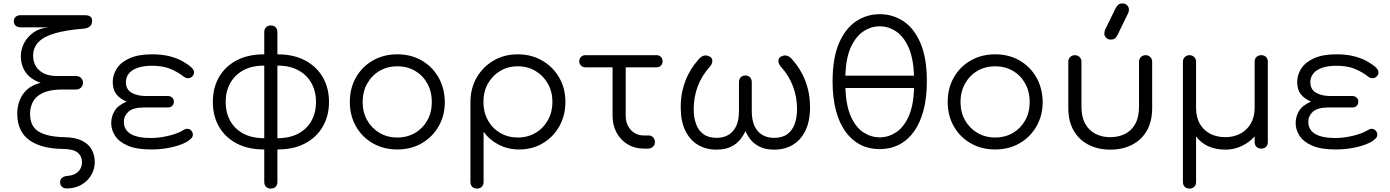

<svg xmlns="http://www.w3.org/2000/svg" viewBox="-20 -870 8139 1124"><path d="M379 233Q357 235 344.5 225Q332 215 332 197Q332 180 343.5 171Q355 162 372 160Q413 158 436.5 136Q460 114 460 80Q460 45 435.5 24Q411 3 350 2Q223 1 152 -49.5Q81 -100 81 -206Q81 -246 95 -282.5Q109 -319 139 -346Q169 -373 218 -385Q157 -407 129.5 -447.5Q102 -488 102 -542Q102 -582 122 -619.5Q142 -657 179 -682Q216 -707 268 -710H99Q83 -710 72 -719.5Q61 -729 61 -746Q61 -762 72 -771.5Q83 -781 99 -781H478Q497 -781 508 -773.5Q519 -766 519 -748Q519 -738 515.5 -728.5Q512 -719 500.5 -711.5Q489 -704 467 -702Q368 -694 303 -675.5Q238 -657 206 -624.5Q174 -592 174 -544Q174 -490 211 -457.5Q248 -425 313 -425H426Q443 -425 454.5 -413.5Q466 -402 466 -386Q466 -369 454.5 -357.5Q443 -346 426 -346H345Q278 -346 236.5 -328.5Q195 -311 176 -279.5Q157 -248 156 -207Q155 -131 206 -100Q257 -69 356 -67Q420 -66 459.5 -46.5Q499 -27 516.5 5Q534 37 535 77Q535 119 515 153.5Q495 188 460 209.5Q425 231 379 233Z M865 5Q779 5 727.5 -17.5Q676 -40 653.5 -75.5Q631 -111 631 -149Q631 -188 651 -221Q671 -254 721 -275Q680 -293 660 -320Q640 -347 640 -390Q640 -433 664.5 -470Q689 -507 740 -529.5Q791 -552 870 -552Q929 -552 973.5 -540.5Q1018 -529 1049.5 -511Q1081 -493 1101 -475Q1109 -467 1112.5 -459.5Q1116 -452 1116 -446Q1116 -433 1105.5 -422.5Q1095 -412 1081 -412Q1074 -412 1066.5 -415Q1059 -418 1052 -424Q1022 -448 978 -466.5Q934 -485 870 -485Q818 -485 784 -472.5Q750 -460 733.5 -438.5Q717 -417 717 -389Q717 -346 750.5 -327Q784 -308 832 -308H962Q978 -308 988 -298.5Q998 -289 998 -274Q998 -261 989 -251Q980 -241 963 -241H826Q759 -241 732 -216Q705 -191 705 -158Q705 -110 745 -86Q785 -62 865 -62Q895 -62 929 -67.5Q963 -73 994 -82.5Q1025 -92 1044 -103Q1055 -110 1062 -113Q1069 -116 1075 -116Q1091 -116 1100 -105Q1109 -94 1109 -82Q1109 -73 1105 -66.5Q1101 -60 1091 -52Q1074 -37 1039.5 -24Q1005 -11 960 -3Q915 5 865 5Z M1604 5V-61Q1677 -61 1727.5 -88.5Q1778 -116 1804 -164Q1830 -212 1830 -273Q1830 -334 1804 -382Q1778 -430 1727.5 -458Q1677 -486 1604 -486V-552Q1699 -552 1766.5 -516Q1834 -480 1870 -417.5Q1906 -355 1906 -273Q1906 -192 1870 -129.5Q1834 -67 1767 -31Q1700 5 1604 5ZM1527 5Q1431 5 1364 -31Q1297 -67 1261.5 -129.5Q1226 -192 1226 -273Q1226 -355 1261.5 -417.5Q1297 -480 1364 -516Q1431 -552 1527 -552V-486Q1454 -486 1403.5 -458Q1353 -430 1327 -382Q1301 -334 1301 -273Q1301 -212 1327 -164Q1353 -116 1403.5 -88.5Q1454 -61 1527 -61ZM1565 234Q1548 234 1537.5 223.5Q1527 213 1527 195V-682Q1527 -700 1537.5 -710.5Q1548 -721 1565 -721Q1583 -721 1593.5 -710.5Q1604 -700 1604 -682V195Q1604 213 1593.5 223.5Q1583 234 1565 234Z M2306 5Q2226 5 2163 -31Q2100 -67 2064 -130Q2028 -193 2028 -273Q2028 -354 2064 -417Q2100 -480 2163 -516Q2226 -552 2306 -552Q2386 -552 2448.5 -516Q2511 -480 2547 -417Q2583 -354 2584 -273Q2584 -193 2547.5 -130Q2511 -67 2448.5 -31Q2386 5 2306 5ZM2306 -65Q2364 -65 2410 -92Q2456 -119 2482 -166Q2508 -213 2508 -273Q2508 -333 2482 -380.5Q2456 -428 2410 -455Q2364 -482 2306 -482Q2248 -482 2202 -455Q2156 -428 2129.5 -380.5Q2103 -333 2103 -273Q2103 -213 2129.5 -166Q2156 -119 2202 -92Q2248 -65 2306 -65Z M2773 234Q2755 234 2744.5 223.5Q2734 213 2734 195V-277Q2735 -355 2771.5 -417.5Q2808 -480 2870.5 -516Q2933 -552 3011 -552Q3091 -552 3154 -515.5Q3217 -479 3253.5 -416Q3290 -353 3290 -273Q3290 -194 3254.5 -131Q3219 -68 3158 -31.5Q3097 5 3020 5Q2953 5 2898.5 -23.5Q2844 -52 2811 -99V195Q2811 213 2800.5 223.5Q2790 234 2773 234ZM3011 -65Q3069 -65 3115 -92Q3161 -119 3187.5 -166.5Q3214 -214 3214 -273Q3214 -333 3187.5 -380Q3161 -427 3115 -454.5Q3069 -482 3011 -482Q2954 -482 2908 -454.5Q2862 -427 2836 -380Q2810 -333 2810 -273Q2810 -214 2836 -166.5Q2862 -119 2908 -92Q2954 -65 3011 -65Z M3749 0Q3696 0 3654.5 -25Q3613 -50 3589.5 -93.5Q3566 -137 3566 -193V-476H3406Q3391 -476 3381 -486.5Q3371 -497 3371 -511Q3371 -526 3381 -536.5Q3391 -547 3406 -547H3824Q3840 -547 3849.5 -536.5Q3859 -526 3859 -511Q3859 -497 3849.5 -486.5Q3840 -476 3824 -476H3643V-193Q3643 -142 3673 -109.5Q3703 -77 3750 -77H3778Q3793 -77 3803.5 -66Q3814 -55 3814 -38Q3814 -21 3802 -10.5Q3790 0 3771 0Z M4174 6Q4112 6 4065 -22.5Q4018 -51 3991.5 -106Q3965 -161 3965 -241Q3965 -301 3977.5 -349Q3990 -397 4008.5 -433Q4027 -469 4044.5 -491.5Q4062 -514 4071 -524Q4084 -539 4099 -543.5Q4114 -548 4127 -542Q4141 -538 4146.5 -528Q4152 -518 4149 -504.5Q4146 -491 4135 -479Q4088 -427 4064.5 -364Q4041 -301 4041 -231Q4041 -183 4054.5 -145Q4068 -107 4097.5 -85Q4127 -63 4176 -63Q4214 -63 4243 -79.5Q4272 -96 4289 -130.5Q4306 -165 4306 -220V-389Q4306 -406 4316 -417Q4326 -428 4344 -428Q4361 -428 4371 -417Q4381 -406 4381 -389V-220Q4381 -165 4398 -130.5Q4415 -96 4444 -79.5Q4473 -63 4511 -63Q4560 -63 4589.5 -85Q4619 -107 4632.5 -145Q4646 -183 4646 -231Q4646 -301 4622.5 -364Q4599 -427 4552 -479Q4541 -491 4538 -504.5Q4535 -518 4540.5 -528Q4546 -538 4560 -542Q4573 -548 4588 -543.5Q4603 -539 4616 -524Q4625 -514 4642.5 -491.5Q4660 -469 4678.5 -433Q4697 -397 4709.5 -349Q4722 -301 4722 -241Q4722 -161 4695.5 -106Q4669 -51 4622 -22.5Q4575 6 4513 6Q4463 6 4429.5 -10Q4396 -26 4375.5 -51Q4355 -76 4344 -103Q4332 -76 4311.5 -51Q4291 -26 4257.5 -10Q4224 6 4174 6Z M5130 3Q5067 3 5016.5 -23Q4966 -49 4929.5 -99.5Q4893 -150 4873.5 -224Q4854 -298 4854 -393Q4854 -531 4892 -618Q4930 -705 4992.5 -746Q5055 -787 5130 -787Q5206 -787 5268.5 -746Q5331 -705 5368.5 -618Q5406 -531 5406 -394Q5406 -298 5386.5 -224.5Q5367 -151 5331 -100.5Q5295 -50 5244 -23.5Q5193 3 5130 3ZM5130 -66Q5180 -66 5224.5 -94.5Q5269 -123 5298.5 -186.5Q5328 -250 5331 -355H4929Q4933 -250 4962 -186.5Q4991 -123 5035.5 -94.5Q5080 -66 5130 -66ZM4929 -427H5331Q5327 -531 5298 -594.5Q5269 -658 5224.5 -687Q5180 -716 5130 -716Q5080 -716 5035.5 -687Q4991 -658 4961.5 -594.5Q4932 -531 4929 -427Z M5806 5Q5726 5 5663 -31Q5600 -67 5564 -130Q5528 -193 5528 -273Q5528 -354 5564 -417Q5600 -480 5663 -516Q5726 -552 5806 -552Q5886 -552 5948.5 -516Q6011 -480 6047 -417Q6083 -354 6084 -273Q6084 -193 6047.5 -130Q6011 -67 5948.5 -31Q5886 5 5806 5ZM5806 -65Q5864 -65 5910 -92Q5956 -119 5982 -166Q6008 -213 6008 -273Q6008 -333 5982 -380.5Q5956 -428 5910 -455Q5864 -482 5806 -482Q5748 -482 5702 -455Q5656 -428 5629.5 -380.5Q5603 -333 5603 -273Q5603 -213 5629.5 -166Q5656 -119 5702 -92Q5748 -65 5806 -65Z M6480 6Q6409 6 6353.5 -22Q6298 -50 6266 -104.5Q6234 -159 6234 -238V-509Q6234 -525 6245 -536Q6256 -547 6273 -547Q6289 -547 6300 -536Q6311 -525 6311 -509V-246Q6311 -185 6333 -145.5Q6355 -106 6393 -86.5Q6431 -67 6480 -67Q6529 -67 6567 -86.5Q6605 -106 6626.5 -145.5Q6648 -185 6648 -246V-509Q6648 -525 6659 -536Q6670 -547 6687 -547Q6703 -547 6714 -536Q6725 -525 6725 -509V-238Q6725 -159 6693.5 -104.5Q6662 -50 6606.5 -22Q6551 6 6480 6ZM6484 -638Q6466 -638 6455.5 -649Q6445 -660 6445 -673Q6445 -679 6446 -684Q6447 -689 6449 -695L6511 -822Q6519 -837 6528 -843.5Q6537 -850 6550 -850Q6568 -850 6578.5 -839Q6589 -828 6589 -814Q6589 -809 6588 -804Q6587 -799 6585 -794L6522 -665Q6514 -649 6504.5 -643.5Q6495 -638 6484 -638Z M6944 234Q6926 234 6915.5 223.5Q6905 213 6905 195V-509Q6905 -525 6916 -536Q6927 -547 6944 -547Q6960 -547 6971 -536Q6982 -525 6982 -509V-240Q6982 -182 7005 -143.5Q7028 -105 7066.5 -86Q7105 -67 7153 -67Q7201 -67 7240 -87Q7279 -107 7302 -146Q7325 -185 7325 -240V-509Q7325 -526 7335.5 -536.5Q7346 -547 7364 -547Q7381 -547 7391.5 -536.5Q7402 -526 7402 -509V-39Q7402 -21 7391.5 -10.5Q7381 0 7364 0Q7346 0 7335.5 -10.5Q7325 -21 7325 -39V-72Q7294 -36 7249 -15Q7204 6 7155 6Q7098 6 7055 -13Q7012 -32 6982 -71V195Q6982 213 6971.5 223.5Q6961 234 6944 234Z M7799 5Q7713 5 7661.5 -17.5Q7610 -40 7587.5 -75.5Q7565 -111 7565 -149Q7565 -188 7585 -221Q7605 -254 7655 -275Q7614 -293 7594 -320Q7574 -347 7574 -390Q7574 -433 7598.5 -470Q7623 -507 7674 -529.5Q7725 -552 7804 -552Q7863 -552 7907.5 -540.5Q7952 -529 7983.5 -511Q8015 -493 8035 -475Q8043 -467 8046.5 -459.5Q8050 -452 8050 -446Q8050 -433 8039.5 -422.5Q8029 -412 8015 -412Q8008 -412 8000.5 -415Q7993 -418 7986 -424Q7956 -448 7912 -466.5Q7868 -485 7804 -485Q7752 -485 7718 -472.5Q7684 -460 7667.5 -438.5Q7651 -417 7651 -389Q7651 -346 7684.5 -327Q7718 -308 7766 -308H7896Q7912 -308 7922 -298.5Q7932 -289 7932 -274Q7932 -261 7923 -251Q7914 -241 7897 -241H7760Q7693 -241 7666 -216Q7639 -191 7639 -158Q7639 -110 7679 -86Q7719 -62 7799 -62Q7829 -62 7863 -67.5Q7897 -73 7928 -82.5Q7959 -92 7978 -103Q7989 -110 7996 -113Q8003 -116 8009 -116Q8025 -116 8034 -105Q8043 -94 8043 -82Q8043 -73 8039 -66.5Q8035 -60 8025 -52Q8008 -37 7973.5 -24Q7939 -11 7894 -3Q7849 5 7799 5Z"/></svg>

Font: Comfortaa
Style: Regular
Weight: 400
Designer: Johan Aakerlund
Foundry: Johan Aakerlund
Version: Version 3.104; ttfautohint (v1.8.1.43-b0c9)